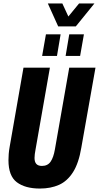

<svg xmlns="http://www.w3.org/2000/svg" viewBox="-20 -1080 573 1112"><path d="M211 12Q126 12 77.5 -24.5Q29 -61 29 -152Q29 -169 30.5 -188.5Q32 -208 36 -230L116 -688H269L186 -215Q183 -200 181.5 -187.5Q180 -175 180 -165Q180 -142 190.5 -130.5Q201 -119 223 -119Q256 -119 273 -143.5Q290 -168 298 -215L381 -688H533L451 -225Q436 -135 403 -83Q370 -31 322 -9.5Q274 12 211 12ZM224 -756 246 -881H331L310 -756ZM360 -756 381 -881H466L444 -756ZM527 -1060 419 -927H317L257 -1060H341L390 -954H351L438 -1060Z"/></svg>

Font: Archivo ExtraCondensed ExtraBold
Style: Italic
Weight: 800
Width: 2
Italic angle: -10°
Designer: Hector Gatti
Foundry: Omnibus-Type
Version: Version 2.001